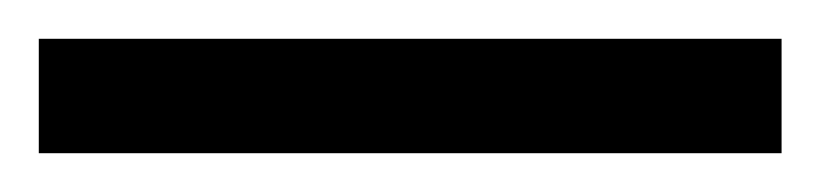

<svg xmlns="http://www.w3.org/2000/svg" viewBox="-25 63 423 99"><path d="M-5 142H378V83H-5Z"/></svg>

Font: Noto Serif Devanagari ExtraCondensed
Style: Bold
Weight: 700
Width: 2
Designer: Universal Thirst, Indian Type Foundry and the Monotype Design Team
Foundry: Monotype Imaging Inc.
Version: Version 2.004